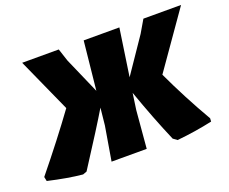

<svg xmlns="http://www.w3.org/2000/svg" viewBox="-127 -821 1199 1006"><g transform="rotate(-20 473.0 -317.5)"><path d="M178 12Q95 4 -13 -21L-18 -45Q113 -206 214 -345L78 -647H282L305 -577L393 -376L421 -647H620L581 -383L713 -577L754 -647H964L747 -337Q818 -185 904 -37L903 -19Q807 2 705 12L683 -4Q625 -139 568 -301L555 -210L537 0H341L373 -190L383 -286Q332 -200 200 4Z"/></g></svg>

Font: Alegreya Sans SC Black
Style: Italic
Weight: 900
Italic angle: -7°
Designer: Juan Pablo del Peral
Foundry: Huerta Tipografica
Version: Version 2.007